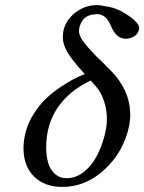

<svg xmlns="http://www.w3.org/2000/svg" viewBox="-20 -718 563 749"><path d="M355 -379.9 334 -403.8Q250 -364.3 205.1 -298.3Q160.2 -232.4 160.2 -143.1Q160.2 -109.9 167.5 -84Q174.8 -58.1 193.4 -40.5Q211.9 -22.9 240.2 -22.9Q275.9 -22.9 306.6 -47.1Q337.4 -71.3 356.4 -107.4Q375.5 -143.6 386.2 -182.6Q397 -221.7 397 -253.9Q397 -289.1 386 -323.2Q375 -357.4 355 -379.9ZM311 -429.2 299.8 -440.9Q259.8 -485.8 242.4 -515.4Q225.1 -544.9 225.1 -573.2Q225.1 -625 264.4 -660.9Q303.7 -696.8 356 -698.2Q373 -698.2 390.1 -693.8Q432.6 -688.5 470.2 -664.1Q524.4 -630.4 522.9 -606.9Q522.9 -603 521 -599.1Q516.6 -584.5 502.2 -575.7Q487.8 -566.9 470.2 -566.9Q434.6 -566.9 414.1 -613.8Q395 -663.1 357.9 -663.1Q354 -663.1 352.1 -662.1Q334 -661.6 321 -654.8Q308.1 -647.9 301.5 -637.7Q294.9 -627.4 292 -618.7Q289.1 -609.9 288.1 -601.1Q286.6 -581.5 303.7 -557.9Q320.8 -534.2 358.9 -495.1L369.1 -485.8L412.1 -442.9Q484.9 -368.2 487.8 -278.8Q489.3 -253.4 482.9 -223.1Q461.4 -125 388.2 -56.9Q314.9 11.2 223.1 11.2Q155.3 11.2 114.3 -27.8Q73.2 -66.9 71.8 -134.8Q70.3 -165.5 81.1 -207Q91.8 -243.7 113.8 -277.3Q135.7 -311 160.4 -334.2Q185.1 -357.4 215.1 -377.7Q245.1 -397.9 267.3 -409.4Q289.6 -420.9 311 -429.2Z"/></svg>

Font: Common Serif Medium
Style: Italic
Weight: 500
Italic angle: -12°
Designer: Philipp H. Poll, Khaled Hosny
Foundry: Stefan Peev, Context Ltd.
Version: Version 1.026